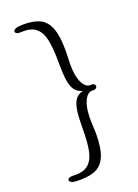

<svg xmlns="http://www.w3.org/2000/svg" viewBox="-150 -760 659 918"><g transform="rotate(-20 179.0 -301.0)"><path d="M40 77Q40 71 48 67Q56 63 70 64Q118 67 144 46Q170 25 179 -18Q188 -61 188 -131Q188 -190 193 -223.5Q198 -257 211 -275.5Q224 -294 250 -301Q224 -308 211 -326.5Q198 -345 193 -378.5Q188 -412 188 -471Q188 -541 179 -584Q170 -627 144 -648Q118 -669 70 -666Q56 -665 48 -669Q40 -673 40 -679Q40 -685 48 -690Q56 -695 70 -696L93 -697Q144 -697 175.5 -681.5Q207 -666 223 -626Q239 -586 239 -514Q239 -483 238 -466Q237 -457 237 -440Q237 -380 254 -346Q271 -312 297 -315H301Q309 -315 313.5 -311Q318 -307 318 -302Q318 -295 312.5 -290.5Q307 -286 297 -287Q268 -290 251 -249Q234 -208 238 -136Q240 -102 240 -88Q240 -11 221.5 29.5Q203 70 166.5 83.5Q130 97 70 94Q56 93 48 88Q40 83 40 77Z"/></g></svg>

Font: Hina Mincho
Style: Regular
Weight: 400
Designer: satsuyako
Foundry: satsuyako
Version: Version 1.100